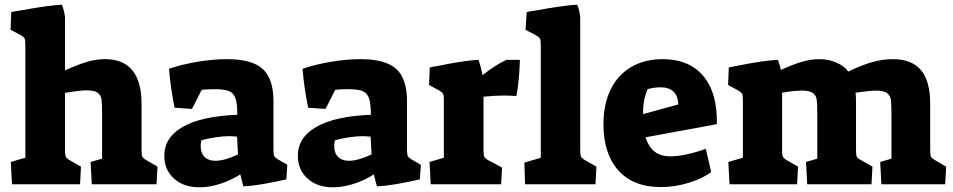

<svg xmlns="http://www.w3.org/2000/svg" viewBox="-20 -785 4061 818"><path d="M26 -95 88 -113V-592Q88 -614 85 -620.5Q82 -627 69 -635L25 -658L28 -734L59 -739Q191 -763 244 -765Q253 -741 257 -713V-485Q312 -510 350.5 -521.5Q389 -533 427 -533Q583 -533 583 -343V-146Q583 -125 586 -118Q589 -111 603 -103L651 -75L647 0H371L366 -95L415 -109V-299Q415 -343 412.5 -361.5Q410 -380 396 -390Q382 -400 349 -400Q317 -400 257 -389V-146Q257 -125 260 -118Q263 -111 276 -103L325 -75L321 0H31Z M680 -121Q680 -200 759.5 -245Q839 -290 991 -296Q991 -343 983.5 -365.5Q976 -388 956.5 -396.5Q937 -405 897 -405Q856 -405 839 -402L798 -321L724 -326Q707 -406 700 -492Q756 -511 822.5 -522Q889 -533 947 -533Q1053 -533 1099 -491.5Q1145 -450 1145 -354V-145Q1145 -127 1148.5 -120Q1152 -113 1164 -106L1204 -83L1200 -21Q1084 6 1017 9Q1015 3 1011 -12.5Q1007 -28 1004 -42Q965 -17 918.5 -2Q872 13 830 13Q762 13 721 -24.5Q680 -62 680 -121ZM994 -127 990 -203Q966 -205 958 -205Q931 -205 895 -199.5Q859 -194 838 -187Q835 -174 835 -163Q835 -133 851.5 -116.5Q868 -100 897 -100Q937 -100 994 -127Z M1249 -121Q1249 -200 1328.5 -245Q1408 -290 1560 -296Q1560 -343 1552.5 -365.5Q1545 -388 1525.5 -396.5Q1506 -405 1466 -405Q1425 -405 1408 -402L1367 -321L1293 -326Q1276 -406 1269 -492Q1325 -511 1391.5 -522Q1458 -533 1516 -533Q1622 -533 1668 -491.5Q1714 -450 1714 -354V-145Q1714 -127 1717.5 -120Q1721 -113 1733 -106L1773 -83L1769 -21Q1653 6 1586 9Q1584 3 1580 -12.5Q1576 -28 1573 -42Q1534 -17 1487.5 -2Q1441 13 1399 13Q1331 13 1290 -24.5Q1249 -62 1249 -121ZM1563 -127 1559 -203Q1535 -205 1527 -205Q1500 -205 1464 -199.5Q1428 -194 1407 -187Q1404 -174 1404 -163Q1404 -133 1420.5 -116.5Q1437 -100 1466 -100Q1506 -100 1563 -127Z M1810 -95 1871 -113V-356Q1871 -378 1868 -384.5Q1865 -391 1852 -399L1808 -423L1811 -498Q1828 -502 1840 -503Q1961 -528 2019 -530Q2028 -504 2036 -465Q2096 -512 2138 -530H2195Q2194 -492 2190 -447.5Q2186 -403 2180 -376Q2144 -378 2127 -378Q2085 -378 2040 -373V-146Q2040 -125 2043 -118Q2046 -111 2059 -103L2119 -71L2115 0H1815Z M2214 -92 2284 -113V-592Q2284 -614 2280.5 -620.5Q2277 -627 2263 -635L2219 -658L2224 -734Q2244 -738 2255 -739Q2387 -763 2439 -765Q2449 -742 2452 -713V-146Q2452 -125 2455 -118Q2458 -111 2472 -103L2521 -75L2517 0H2217Z M2551 -255Q2551 -342 2582 -404.5Q2613 -467 2670 -500Q2727 -533 2803 -533Q2916 -533 2976.5 -461Q3037 -389 3034 -256L2730 -200Q2744 -158 2769.5 -138.5Q2795 -119 2837 -119Q2866 -119 2906 -127.5Q2946 -136 2987 -151L3010 -52Q2973 -24 2914 -6Q2855 12 2795 12Q2678 12 2614.5 -59Q2551 -130 2551 -255ZM2870 -340Q2868 -378 2848.5 -395.5Q2829 -413 2794 -413Q2765 -413 2739 -405Q2718 -356 2720 -299Z M3083 -95 3145 -113V-356Q3145 -378 3142 -384.5Q3139 -391 3126 -399L3082 -423L3085 -498L3112 -503Q3235 -528 3294 -530Q3302 -509 3307 -487Q3361 -512 3399.5 -522.5Q3438 -533 3470 -533Q3509 -533 3543 -518.5Q3577 -504 3594 -480Q3651 -508 3696.5 -520.5Q3742 -533 3783 -533Q3865 -533 3904 -486Q3943 -439 3943 -343V-146Q3943 -125 3946 -118Q3949 -111 3963 -103L4011 -75L4007 0H3735L3730 -95L3778 -109V-298Q3778 -341 3775.5 -359.5Q3773 -378 3759 -388.5Q3745 -399 3712 -399Q3686 -399 3625 -390Q3627 -374 3627 -343V-146Q3627 -125 3630 -118Q3633 -111 3648 -103L3697 -75L3693 0H3419L3414 -95L3462 -109V-298Q3462 -342 3459.5 -360.5Q3457 -379 3443 -389Q3429 -399 3397 -399Q3362 -399 3312 -390V-146Q3312 -125 3315 -118Q3318 -111 3331 -103L3380 -75L3376 0H3088Z"/></svg>

Font: Suez One
Style: Regular
Weight: 400
Designer: Michal Sahar
Foundry: Hagilda
Version: Version 1.001